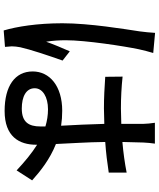

<svg xmlns="http://www.w3.org/2000/svg" viewBox="70 -887 860 1040"><g transform="rotate(90 500.0 -367.0)"><path d="M267 -767 158 -777C157 -751 153 -719 150 -694C138 -614 106 -423 106 -275C106 -139 124 -28 145 43L234 36C233 24 232 9 231 -1C231 -13 233 -33 236 -47C247 -98 281 -200 308 -276L258 -315C242 -278 220 -228 206 -187C200 -224 198 -258 198 -294C198 -401 230 -609 247 -690C251 -708 261 -749 267 -767ZM665 -183V-156C665 -93 642 -55 568 -55C504 -55 458 -78 458 -125C458 -168 505 -197 572 -197C604 -197 635 -192 665 -183ZM758 -776H645C648 -757 651 -729 651 -712V-594L568 -592C508 -592 452 -595 395 -601L396 -507C454 -503 509 -500 567 -500L651 -502C653 -424 657 -337 661 -268C635 -272 608 -274 580 -274C446 -274 367 -206 367 -114C367 -18 446 38 581 38C720 38 764 -41 764 -133V-138C810 -109 856 -71 903 -27L957 -111C907 -156 843 -207 760 -240C757 -317 750 -407 749 -507C807 -511 863 -518 915 -526V-623C864 -613 808 -605 749 -600C750 -646 751 -689 752 -714C753 -734 755 -756 758 -776Z"/></g></svg>

Font: Noto Sans JP Medium
Style: Regular
Weight: 500
Designer: Ryoko NISHIZUKA 西塚涼子 (kana, bopomofo & ideographs); Paul D. Hunt (Latin, Greek & Cyrillic); Sandoll Communications 산돌커뮤니
Foundry: Adobe
Version: Version 2.004;hotconv 1.0.118;makeotfexe 2.5.65603